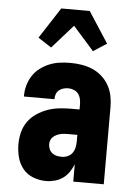

<svg xmlns="http://www.w3.org/2000/svg" viewBox="-54 -809 609 859"><g transform="rotate(5 250.0 -379.5)"><path d="M185 8Q156 8 128 -2.5Q100 -13 81.5 -35.5Q63 -58 55.5 -87Q48 -116 48 -145Q48 -172 54.5 -198.5Q61 -225 76.5 -247Q92 -269 115 -284.5Q138 -300 163.5 -309Q189 -318 215.5 -321Q242 -324 269 -324H307V-347Q307 -360 304 -372.5Q301 -385 293.5 -394.5Q286 -404 274 -409Q262 -414 249 -414Q238 -414 227 -411Q216 -408 207.5 -401Q199 -394 195 -383.5Q191 -373 191 -362V-360H54V-366Q54 -389 61 -412.5Q68 -436 81 -455.5Q94 -475 113.5 -489.5Q133 -504 155.5 -513Q178 -522 201.5 -525Q225 -528 249 -528Q274 -528 299 -524Q324 -520 347.5 -510Q371 -500 390 -483Q409 -466 421.5 -444Q434 -422 439 -397Q444 -372 444 -347V0H307V-78Q300 -60 288.5 -43Q277 -26 261 -14.5Q245 -3 225 2.5Q205 8 185 8ZM246 -106Q259 -106 272 -111.5Q285 -117 293 -128Q301 -139 304 -152.5Q307 -166 307 -180V-210H269Q260 -210 250.5 -209.5Q241 -209 232 -207Q223 -205 214.5 -201Q206 -197 199 -191Q192 -185 188.5 -176Q185 -167 185 -158Q185 -147 189.5 -136Q194 -125 203 -118Q212 -111 223 -108.5Q234 -106 246 -106ZM156 -589 96 -628 186 -767H314L404 -628L344 -589L250 -695Z"/></g></svg>

Font: Iosevka Heavy
Style: Regular
Weight: 900
Monospace: yes
Designer: Belleve Invis
Foundry: Belleve Invis
Version: Version 32.5.0; ttfautohint (v1.8.4)